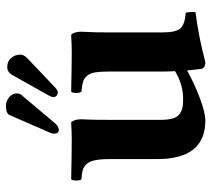

<svg xmlns="http://www.w3.org/2000/svg" viewBox="-52 -640 703 638"><g transform="rotate(-90 299.0 -321.5)"><path d="M436 -604.5Q436 -592.8 422.9 -580.6L325.2 -487.8Q317.4 -480.5 310.1 -480.5Q304.2 -480.5 299.6 -484.6Q294.9 -488.8 294.9 -495.1Q294.9 -501 299.3 -508.8L367.2 -629.9Q376.5 -648.4 395 -648.4Q413.1 -648.4 424.6 -635.7Q436 -623 436 -604.5ZM307.1 -617.2Q307.1 -607.9 301.8 -601.1L210 -492.2Q197.8 -477.1 186 -477.1Q173.3 -477.1 173.3 -492.7Q173.3 -498.5 176.3 -505.9L234.9 -640.1Q240.2 -652.8 265.1 -652.8Q281.7 -652.8 294.4 -642.1Q307.1 -631.3 307.1 -617.2ZM509.8 -132.8Q509.8 -89.4 522.2 -74Q534.7 -58.6 575.2 -55.2Q576.7 -50.3 577.6 -39.1Q578.6 -27.8 577.1 -22.9Q496.1 -12.7 411.1 9.8Q389.6 9.8 388.2 -6.8Q385.7 -25.4 383.3 -50.8Q338.4 -25.9 290.8 -8.1Q243.2 9.8 216.8 9.8Q88.9 9.8 88.9 -149.9V-306.2Q88.9 -337.4 85.2 -356.2Q81.5 -375 72.3 -384.8Q63 -394.5 52 -397.7Q41 -400.9 22 -401.9Q17.6 -406.2 17.6 -418.9Q17.6 -431.6 22 -436Q107.9 -434.1 153.8 -434.1Q174.8 -434.1 210.9 -436Q221.2 -425.8 221.2 -401.9Q221.2 -397.5 220.2 -376.5Q219.2 -355.5 219.2 -306.2V-139.2Q219.2 -113.8 224.1 -97.9Q229 -82 239.7 -75Q250.5 -67.9 261 -65.9Q271.5 -64 289.1 -64Q336.9 -64 380.9 -90.8Q379.9 -111.3 379.9 -120.6V-306.2Q379.9 -337.9 377 -356Q374 -374 365 -383.8Q356 -393.6 345.2 -396.7Q334.5 -399.9 313 -401.9Q308.6 -406.2 308.6 -418.9Q308.6 -431.6 313 -436Q398.9 -434.1 444.8 -434.1Q465.8 -434.1 502 -436Q512.2 -425.8 512.2 -401.9Q512.2 -397.5 511 -376.5Q509.8 -355.5 509.8 -306.2Z"/></g></svg>

Font: Linux Libertine G
Style: Bold
Weight: 700
Designer: Philipp H. Poll
Foundry: Philipp H. Poll
Version: Version 5.0.3